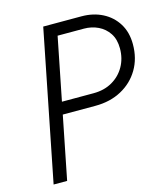

<svg xmlns="http://www.w3.org/2000/svg" viewBox="-108 -805 778 890"><g transform="rotate(-15 281.0 -360.0)"><path d="M147 -302.2 157.7 -360.8H327.6Q378.9 -360.8 417.5 -383.1Q456.1 -405.3 477.8 -443.6Q499.5 -481.9 499.5 -529.8Q499.5 -573.7 480.2 -602.8Q460.9 -631.8 429.7 -646.7Q398.4 -661.6 361.8 -661.6H215.3L228 -719.7H365.2Q421.9 -719.7 466.3 -697Q510.7 -674.3 536.6 -632.6Q562.5 -590.8 562.5 -533.2Q562.5 -465.3 531.7 -413.3Q501 -361.3 446.5 -331.8Q392.1 -302.2 320.8 -302.2ZM39.1 0 182.1 -719.7H247.1L104 0Z"/></g></svg>

Font: Reddit Sans Light
Style: Italic
Weight: 300
Italic angle: -11.25°
Designer: Stephen Hutchings
Version: Version 1.013